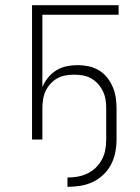

<svg xmlns="http://www.w3.org/2000/svg" viewBox="-20 -540 540 743"><path d="M241 183V147Q261 147 280.5 143.5Q300 140 318 131.5Q336 123 350.5 109Q365 95 374.5 77Q384 59 387.5 39.5Q391 20 391 0V-120Q391 -137 388.5 -154Q386 -171 378.5 -186.5Q371 -202 359.5 -215Q348 -228 333 -236.5Q318 -245 301 -248Q284 -251 267 -251Q250 -251 233 -248Q216 -245 201 -236.5Q186 -228 174.5 -215Q163 -202 156 -186.5Q149 -171 146.5 -154Q144 -137 144 -120V0H104V-520H439V-483H144V-203Q152 -222 165.5 -239Q179 -256 197.5 -267.5Q216 -279 237.5 -283.5Q259 -288 280 -288Q302 -288 323 -283.5Q344 -279 362.5 -268Q381 -257 394.5 -240Q408 -223 416.5 -203Q425 -183 428 -162Q431 -141 431 -120V0Q431 25 426 50Q421 75 409.5 97Q398 119 379.5 136.5Q361 154 338.5 164.5Q316 175 291 179Q266 183 241 183Z"/></svg>

Font: Zed Sans Extralight
Style: Regular
Weight: 200
Designer: Belleve Invis
Foundry: Belleve Invis
Version: Version 1.0.0; ttfautohint (v1.8.4)